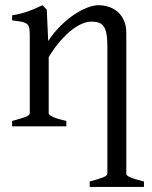

<svg xmlns="http://www.w3.org/2000/svg" viewBox="-20 -489 587 743"><path d="M327.1 234.4V213.4Q362.3 204.1 378.9 197.3Q395.5 190.4 395.5 183.6V-309.1Q395.5 -338.9 392.1 -357.4Q388.7 -376 381.3 -386.7Q374 -397.5 362.1 -401.4Q350.1 -405.3 333 -405.3Q317.9 -405.3 299.3 -397.9Q280.8 -390.6 259.5 -374.5Q238.3 -358.4 215.1 -332.3Q191.9 -306.2 168.5 -268.1V-50.8Q168.5 -43.5 186.8 -35.6Q205.1 -27.8 236.8 -21V0H26.9V-21Q59.1 -29.3 77.1 -35.9Q95.2 -42.5 95.2 -50.8V-347.2Q95.2 -366.2 93.8 -377.4Q92.3 -388.7 85.7 -395Q79.1 -401.4 65.4 -404.3Q51.8 -407.2 26.9 -410.2V-429.7Q60.1 -435.1 88.4 -445.1Q116.7 -455.1 144 -468.8L161.1 -451.7L166.5 -330.1Q188 -362.8 213.9 -388.4Q239.7 -414.1 266.1 -431.9Q292.5 -449.7 317.1 -459.2Q341.8 -468.8 360.8 -468.8Q381.8 -468.8 401.4 -462.4Q420.9 -456.1 435.8 -442.9Q450.7 -429.7 459.7 -409.4Q468.8 -389.2 468.8 -361.8V183.6Q468.8 190.4 483.6 197Q498.5 203.6 537.1 213.4V234.4Z"/></svg>

Font: Gentium Unicode
Style: Regular
Weight: 400
Version: Version 1.009